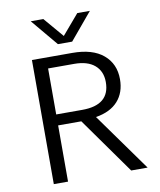

<svg xmlns="http://www.w3.org/2000/svg" viewBox="-95 -962 861 1036"><g transform="rotate(-10 335.5 -443.5)"><path d="M115 0ZM320 -308H193V0H115V-680H336Q447 -680 506 -630Q565 -580 565 -496Q565 -423 523.5 -376.5Q482 -330 402 -317L629 0H539ZM193 -368H336Q487 -368 487 -494Q487 -553 448 -586.5Q409 -620 336 -620H193ZM469 -887 346 -740H268L145 -887H214L307 -778L400 -887Z"/></g></svg>

Font: Martel Sans Light
Style: Regular
Weight: 300
Designer: Dan Reynolds and Mathieu Réguer
Foundry: Dan Reynolds and Mathieu Réguer
Version: Version 1.002; ttfautohint (v1.1) -l 5 -r 5 -G 72 -x 0 -D la